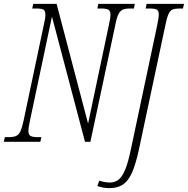

<svg xmlns="http://www.w3.org/2000/svg" viewBox="-42 -734 973 994"><path d="M-22 0 -17 -24H4Q27 -24 41 -30Q55 -36 63.5 -54Q72 -72 80 -109L185 -606Q189 -623 191 -635.5Q193 -648 193 -657Q193 -678 183 -684Q173 -690 145 -690H125L130 -714H251L414 -94L522 -606Q530 -642 530 -657Q530 -678 518.5 -684Q507 -690 482 -690H462L467 -714H656L651 -690H631Q607 -690 593.5 -684Q580 -678 571 -660Q562 -642 555 -605L426 0H398L227 -648L113 -109Q105 -72 105 -57Q105 -36 116.5 -30Q128 -24 152 -24H172L167 0ZM524 240Q506 240 491 237Q476 234 462 229L472 201Q482 205 498 208Q514 211 526 211Q553 211 572 196Q591 181 606 144.5Q621 108 635 42L772 -604Q775 -621 777.5 -634.5Q780 -648 780 -657Q780 -678 770.5 -684Q761 -690 732 -690H712L717 -714H911L905 -690H890Q866 -690 852.5 -685Q839 -680 830.5 -661.5Q822 -643 814 -603L677 41Q661 115 642 158.5Q623 202 595 221Q567 240 524 240Z"/></svg>

Font: Noto Serif ExtraCondensed ExtraLight
Style: Italic
Weight: 200
Width: 2
Italic angle: -12°
Designer: Monotype Design Team
Foundry: Monotype Imaging Inc.
Version: Version 2.014; ttfautohint (v1.8.4.7-5d5b)